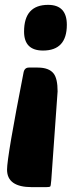

<svg xmlns="http://www.w3.org/2000/svg" viewBox="-20 -585 326 790"><path d="M79 -455Q79 -565 178 -565Q255 -565 255 -483Q255 -377 157 -377Q79 -377 79 -455ZM135 -307Q182 -307 201 -282Q217 -261 217 -209L191 156Q189 180 187 182Q184 185 170 185H111Q9 185 9 113Q9 60 77 -287Q81 -307 99 -307Z"/></svg>

Font: PoetsenOne
Style: Regular
Weight: 400
Designer: Rodrigo Fuenzalida, Pablo Impallari
Foundry: Pablo Impallari, Rodrigo Fuenzalida
Version: Version 1.000